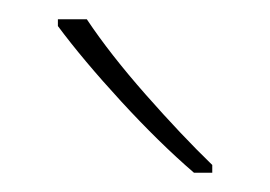

<svg xmlns="http://www.w3.org/2000/svg" viewBox="-20 -785 280 199"><path d="M70 -765Q94 -729 131 -687Q168 -645 200 -614V-606H181Q145 -637 105.5 -680Q66 -723 40 -758V-765Z"/></svg>

Font: Noto Sans Tamil SemiCondensed Thin
Style: Regular
Weight: 100
Width: 4
Designer: Jelle Bosma - Monotype Design Team
Foundry: Monotype Imaging Inc.
Version: Version 2.004; ttfautohint (v1.8.4.7-5d5b)